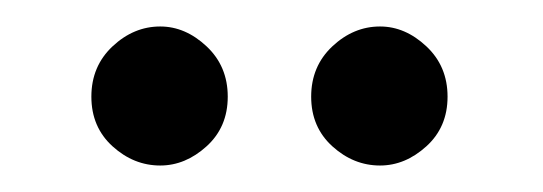

<svg xmlns="http://www.w3.org/2000/svg" viewBox="-20 -593 410 145"><path d="M152 -520Q152 -497 136 -482.5Q120 -468 101 -468Q81 -468 65 -482.5Q49 -497 49 -520Q49 -543 65 -558Q81 -573 101 -573Q120 -573 136 -558Q152 -543 152 -520ZM318 -520Q318 -497 302 -482.5Q286 -468 267 -468Q247 -468 231 -482.5Q215 -497 215 -520Q215 -543 231 -558Q247 -573 267 -573Q286 -573 302 -558Q318 -543 318 -520Z"/></svg>

Font: Josefin Slab
Style: Bold
Weight: 700
Designer: Santiago Orozco
Foundry: Typemade
Version: Version 2.000